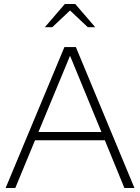

<svg xmlns="http://www.w3.org/2000/svg" viewBox="-20 -934 695 954"><path d="M8 0 300 -700H357L648 0H598L501 -237H154L56 0ZM171 -278H484L328 -657ZM416 -799 328 -882 240 -799H203L302 -914H354L453 -799Z"/></svg>

Font: Red Hat Display VF
Style: Regular
Weight: 300
Designer: Pentagram, MCKL
Foundry: Pentagram, MCKL
Version: Version 1.023